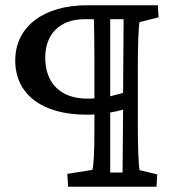

<svg xmlns="http://www.w3.org/2000/svg" viewBox="-20 -710 674 730"><path d="M575 0 578 -47 511 -63C507 -76 504 -146 504 -237V-452C504 -544 507 -616 511 -626L583 -644L580 -690H311C146 -690 38 -609 38 -480C38 -352 139 -274 309 -274C319 -274 329 -274 339 -275V-219C339 -123 336 -79 331 -64L236 -49L239 0ZM152 -491C152 -582 209 -637 302 -637H337C338 -618 339 -545 339 -472V-336C330 -335 321 -335 312 -335C211 -335 152 -393 152 -491ZM399 -54V-282C416 -285 432 -289 448 -293L446 -54ZM399 -344V-637H450L448 -357C431 -352 415 -348 399 -344Z"/></svg>

Font: TPK Tissa Web Medium
Style: Regular
Weight: 500
Designer: Jacques Le Bailly, Suppakit Chalermlarp | Katatrad Co.,Ltd.
Foundry: Jacques Le Bailly, Cadson Demak Co.,Ltd.
Version: Version 5.000;Glyphs 3.1.2 (3151)